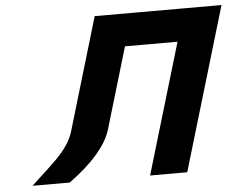

<svg xmlns="http://www.w3.org/2000/svg" viewBox="-50 -763 1033 823"><g transform="rotate(-5 466.0 -351.5)"><path d="M401.2 -215.9 504.2 -561.9H730.3L563.2 -0.9H723L931.8 -702.1H772H545.9H386.1L241.4 -215.9C214.5 -134.3 145.4 -85 57.5 -0.9H217.3C314.5 -70.6 382.4 -147.1 401.2 -215.9Z"/></g></svg>

Font: Hussar
Style: BdOblThree
Weight: 700
Foundry: Cannot Into Space Fonts
Version: Version 2.00